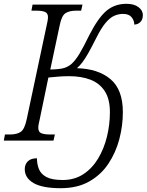

<svg xmlns="http://www.w3.org/2000/svg" viewBox="-41 -738 770 1008"><path d="M278 250Q181 250 135 223Q89 196 89 150Q89 125 105 109Q121 93 153 93Q153 124 163.5 150Q174 176 203 191.5Q232 207 288 207Q350 207 396.5 176.5Q443 146 474 94.5Q505 43 520.5 -20.5Q536 -84 536 -149Q536 -218 509 -259.5Q482 -301 434 -319.5Q386 -338 323 -338Q294 -338 268 -336Q242 -334 213 -331L167 -109Q164 -97 162 -86Q160 -75 160 -67Q160 -45 176 -38.5Q192 -32 221 -32H247L240 0H-21L-15 -32H12Q47 -32 67.5 -45.5Q88 -59 99 -111L204 -605Q211 -634 211 -647Q211 -669 195 -675.5Q179 -682 150 -682H124L130 -714H392L385 -682H359Q323 -682 302.5 -668.5Q282 -655 272 -603L223 -373Q273 -374 295.5 -381Q318 -388 335 -403Q355 -421 376 -455.5Q397 -490 428 -554Q474 -644 517.5 -681Q561 -718 623 -718Q663 -718 686 -700.5Q709 -683 709 -659Q709 -635 695.5 -622Q682 -609 664 -609Q664 -630 650 -647.5Q636 -665 605 -665Q581 -665 558.5 -655Q536 -645 513 -617.5Q490 -590 464 -538Q440 -490 423 -460Q406 -430 392 -411.5Q378 -393 363 -380Q474 -377 539 -322.5Q604 -268 604 -149Q604 -78 585.5 -7.5Q567 63 528 121.5Q489 180 427 215Q365 250 278 250Z"/></svg>

Font: Noto Serif Light
Style: Italic
Weight: 300
Italic angle: -12°
Designer: Monotype Design Team
Foundry: Monotype Imaging Inc.
Version: Version 2.013